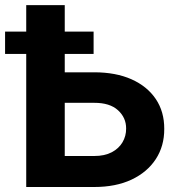

<svg xmlns="http://www.w3.org/2000/svg" viewBox="-58 -748 699 768"><path d="M145.7 -458.8H318.8Q405.3 -458.8 468.1 -430.8Q530.9 -402.7 565.1 -352Q599.3 -301.3 599 -232.4Q599.3 -163.7 565.1 -111.4Q530.9 -59.1 468.1 -29.5Q405.3 0 318.8 0H46.9V-727.5H201V-124H318.8Q360.5 -124 389 -139Q417.4 -153.9 432.1 -179Q446.8 -204.1 446.5 -234Q446.8 -277.1 413.9 -307.1Q381.1 -337 318.8 -336.7H145.7ZM-37.7 -532.2V-621.7H316.4V-532.2Z"/></svg>

Font: Inter Tight
Style: Regular
Weight: 400
Designer: Rasmus Andersson
Foundry: rsms
Version: Version 3.002